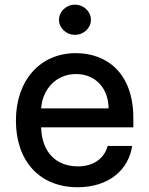

<svg xmlns="http://www.w3.org/2000/svg" viewBox="-20 -776 627 807"><path d="M306.5 11C437.5 11 520.6 -62.5 535.5 -162.6H432.5C418 -108.7 371.8 -76.7 307.5 -76.7C216.6 -76.7 155.9 -135.3 152.7 -240.8H540.5V-278.4C540.5 -475.5 422.6 -552.6 299 -552.6C147 -552.6 46.9 -436.8 46.9 -269.2C46.9 -99.8 145.6 11 306.5 11ZM153.1 -320.3C157.7 -397.7 213.4 -464.8 299.7 -464.8C382.1 -464.8 436.1 -403.8 436.4 -320.3ZM228 -692.8C228 -658 258.2 -629.6 295.1 -629.6C331.7 -629.6 362.2 -658 362.2 -692.8C362.2 -727.6 331.7 -756.4 295.1 -756.4C258.2 -756.4 228 -727.6 228 -692.8Z"/></svg>

Font: Magic Ui Pro Medium
Style: Regular
Weight: 500
Designer: Stefan Endress, Andreas Faust
Version: Version 1.000;FEAKit 1.0